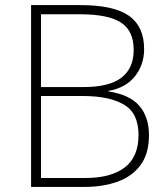

<svg xmlns="http://www.w3.org/2000/svg" viewBox="-20 -734 661 754"><path d="M295 -714Q427 -714 486.5 -672Q546 -630 546 -541Q546 -480 510 -434.5Q474 -389 406 -377V-375Q490 -362 527.5 -318Q565 -274 565 -203Q565 -131 532.5 -86.5Q500 -42 443 -21Q386 0 312 0H102V-714ZM306 -392Q409 -392 457 -429Q505 -466 505 -538Q505 -613 455 -645.5Q405 -678 294 -678H141V-392ZM141 -357V-35H315Q416 -35 470 -76.5Q524 -118 524 -204Q524 -289 467 -323Q410 -357 305 -357Z"/></svg>

Font: Noto Sans Bengali ExtraLight
Style: Regular
Weight: 200
Designer: Jelle Bosma - Monotype Design Team
Foundry: Monotype Imaging Inc.
Version: Version 2.003; ttfautohint (v1.8.4.7-5d5b)